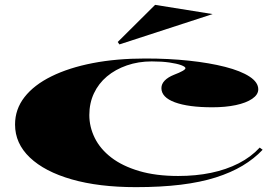

<svg xmlns="http://www.w3.org/2000/svg" viewBox="-20 -756 1148 791"><path d="M540 15Q387 15 275.5 -17Q164 -49 103 -107Q42 -165 42 -243Q42 -306 81 -356Q120 -406 192 -441.5Q264 -477 362 -496Q460 -515 579 -515Q675 -515 759 -506Q843 -497 907.5 -480.5Q972 -464 1008 -440.5Q1044 -417 1044 -388Q1044 -366 1019 -349Q994 -332 951.5 -323Q909 -314 855 -314Q756 -314 700.5 -334.5Q645 -355 645 -393Q645 -410 658.5 -424Q672 -438 697 -448Q744 -466 744 -475Q744 -481 726.5 -487.5Q709 -494 678 -498.5Q647 -503 605 -503Q550 -503 502.5 -486.5Q455 -470 420.5 -441Q386 -412 367 -371.5Q348 -331 348 -282Q348 -233 370.5 -187.5Q393 -142 438.5 -107Q484 -72 553 -51.5Q622 -31 714 -31Q787 -31 849.5 -44Q912 -57 963 -83Q1014 -109 1050 -148L1062 -139Q1027 -102 979.5 -73.5Q932 -45 869 -25Q806 -5 724.5 5Q643 15 540 15ZM472 -573 465 -583 619 -736 856 -698Z"/></svg>

Font: Kalnia Expanded Medium
Style: Regular
Weight: 500
Width: 7
Designer: Frida Medrano
Foundry: Frida Medrano
Version: Version 1.105